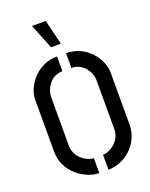

<svg xmlns="http://www.w3.org/2000/svg" viewBox="-168 -1006 861 1099"><g transform="rotate(-20 263.0 -456.5)"><path d="M228 -766 167 -918H251L288 -766ZM297 5V-86Q314 -86 333 -94Q352 -102 369 -117Q386 -132 397 -153.5Q408 -175 408 -202V-498Q408 -519 400.5 -539Q393 -559 378.5 -576.5Q364 -594 343.5 -604.5Q323 -615 297 -615V-705Q342 -705 379.5 -687.5Q417 -670 443.5 -641.5Q470 -613 484.5 -579.5Q499 -546 499 -514V-200Q499 -151 480.5 -113Q462 -75 432.5 -48.5Q403 -22 367.5 -8.5Q332 5 297 5ZM241 5Q209 5 174 -9Q139 -23 108.5 -49.5Q78 -76 59 -114Q40 -152 40 -200V-514Q40 -546 54.5 -579.5Q69 -613 95.5 -641.5Q122 -670 159.5 -687.5Q197 -705 242 -705V-615Q216 -615 195.5 -604.5Q175 -594 160.5 -576Q146 -558 138.5 -538Q131 -518 131 -498V-202Q131 -175 142 -153.5Q153 -132 170 -117Q187 -102 206 -94Q225 -86 241 -86Z"/></g></svg>

Font: Stick No Bills ExtraLight Medium
Style: Regular
Weight: 500
Version: Version 2.000